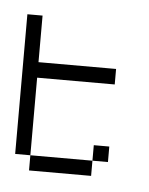

<svg xmlns="http://www.w3.org/2000/svg" viewBox="-32 -273 234 301"><g transform="rotate(5 85.0 -122.0)"><path d="M23.9 0V-23.9H121.6V0ZM121.6 -23.9V-48.3H146V-23.9ZM0 -23.9V-243.7H23.9V-170.4H146V-146H23.9V-23.9Z"/></g></svg>

Font: FS Mondwest Regular
Style: Regular
Weight: 400
Designer: NZWStudios2024
Foundry: https://fontstruct.com
Version: Version 1.0